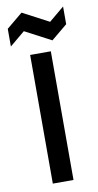

<svg xmlns="http://www.w3.org/2000/svg" viewBox="-101 -784 422 823"><g transform="rotate(-10 110.0 -372.5)"><path d="M60 0V-560H150V0ZM-15 -610V-687L55 -745L169 -685L235 -740V-663L165 -605L51 -665Z"/></g></svg>

Font: Tektur
Style: Regular
Weight: 400
Designer: Adam Jagosz
Foundry: Adam Jagosz
Version: Version 1.005;gftools[0.9.30]